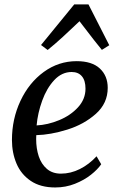

<svg xmlns="http://www.w3.org/2000/svg" viewBox="-20 -837 542 868"><path d="M437.5 -94.5Q421.5 -71 391.2 -47Q361 -23 319 -6.2Q277 10.5 229.5 10.5Q163 10.5 119 -19.2Q75 -49 54.5 -97.8Q34 -146.5 34 -204Q34 -299 72.5 -381Q111 -463 178 -511.8Q245 -560.5 326.5 -560.5Q396 -560.5 431.5 -527.2Q467 -494 467 -440Q467 -370 413.2 -322.2Q359.5 -274.5 284 -251Q208.5 -227.5 144 -226Q143.5 -220 143.5 -208Q143.5 -165.5 155.2 -130.2Q167 -95 192 -73.5Q217 -52 255.5 -52Q299.5 -52 341 -72.8Q382.5 -93.5 416.5 -130.5ZM145.5 -270Q196 -272.5 247.5 -293.8Q299 -315 332.8 -352Q366.5 -389 366.5 -436Q366.5 -473 350.2 -492.2Q334 -511.5 304 -511.5Q259.5 -511.5 225.2 -474.8Q191 -438 170.8 -382Q150.5 -326 145.5 -270ZM165.5 -633.5 315.5 -817H380L474 -632.5L440.5 -611.5Q413 -644.5 354 -722L339.5 -741Q296.5 -700 263.5 -669.8Q230.5 -639.5 195.5 -611Z"/></svg>

Font: Merriweather Text
Style: Italic
Weight: 400
Italic angle: -7.8°
Designer: Eben Sorkin
Foundry: Eben Sorkin
Version: Version 2.100